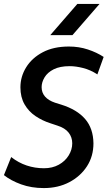

<svg xmlns="http://www.w3.org/2000/svg" viewBox="-23 -948 548 978"><path d="M200 10Q137 10 84.5 -9Q32 -28 -3 -56L34 -148Q71 -119 113 -105Q155 -91 201 -91Q244 -91 276.5 -109Q309 -127 327 -156.5Q345 -186 345 -218Q345 -249 326.5 -272.5Q308 -296 270 -308L234 -320Q193 -333 158 -356.5Q123 -380 102 -416.5Q81 -453 81 -503Q81 -558 110.5 -605.5Q140 -653 195 -682Q250 -711 328 -711Q379 -711 424.5 -696Q470 -681 505 -658L473 -569Q438 -592 400.5 -601.5Q363 -611 332 -611Q282 -611 250.5 -595Q219 -579 204 -554Q189 -529 189 -504Q189 -476 206.5 -456Q224 -436 257 -425L289 -415Q369 -390 410.5 -342Q452 -294 453 -218Q453 -152 420 -101Q387 -50 330 -20Q273 10 200 10ZM233 -769 371 -928H484L346 -769Z"/></svg>

Font: Finlandica Medium
Style: Italic
Weight: 500
Italic angle: -8°
Designer: Niklas Ekholm, Juho Hiilivirta, Jaakko Suomalainen
Foundry: Helsinki Type Studio
Version: Version 1.063